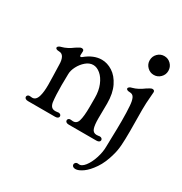

<svg xmlns="http://www.w3.org/2000/svg" viewBox="-172 -688 949 999"><g transform="rotate(30 302.5 -188.5)"><path d="M41 -332Q72 -340 105 -365Q109 -367 119 -373.5Q129 -380 135 -380Q149 -380 149 -368Q149 -356 148 -346V-344Q148 -339 151.5 -337.5Q155 -336 160 -340Q208 -380 257 -380Q290 -380 321.5 -360Q353 -340 373.5 -298.5Q394 -257 394 -196L393 -106Q393 -66 400 -46.5Q407 -27 428 -27Q436 -27 440 -28L446 -29Q454 -29 458.5 -25Q463 -21 463 -15Q463 -9 457.5 -5Q452 -1 442 -1H276Q266 -1 260.5 -5Q255 -9 255 -15Q255 -22 261 -26Q267 -30 278 -28Q307 -23 315.5 -50.5Q324 -78 324 -136V-190Q324 -232 310.5 -265Q297 -298 275.5 -316Q254 -334 232 -334Q209 -334 188.5 -316.5Q168 -299 155 -274Q142 -249 142 -227Q141 -203 141 -160Q141 -100 146 -60Q149 -43 157 -35Q165 -27 180 -27Q187 -27 192 -28L198 -29Q206 -29 210.5 -25Q215 -21 215 -15Q215 -9 209.5 -5Q204 -1 194 -1H31Q21 -1 15.5 -5Q10 -9 10 -15Q10 -22 16 -26Q22 -30 33 -28Q63 -22 73 -60Q80 -85 80 -126L79 -178Q77 -220 77 -246Q77 -273 68.5 -289.5Q60 -306 41 -306Q31 -306 25.5 -309Q20 -312 20 -317Q20 -321 25.5 -325.5Q31 -330 41 -332ZM473 -502Q473 -526 489.5 -542.5Q506 -559 529 -559Q552 -559 568.5 -542.5Q585 -526 585 -502Q585 -479 568.5 -462.5Q552 -446 529 -446Q506 -446 489.5 -462.5Q473 -479 473 -502ZM400 166Q400 159 406 154Q412 149 423 151Q441 154 459.5 130.5Q478 107 490 70Q502 33 502 0Q502 -27 503 -47Q505 -109 505 -156Q505 -207 502 -246Q500 -274 492.5 -290Q485 -306 466 -306Q456 -306 450.5 -309Q445 -312 445 -317Q445 -321 450.5 -325.5Q456 -330 466 -332Q497 -340 530 -365Q534 -367 544 -373.5Q554 -380 560 -380Q574 -380 574 -368L572 -341Q568 -299 568 -259L569 -131Q569 -79 566.5 -45.5Q564 -12 556 15Q541 71 515.5 108.5Q490 146 464.5 164Q439 182 421 182Q411 182 405.5 177.5Q400 173 400 166Z"/></g></svg>

Font: Hina Mincho
Style: Regular
Weight: 400
Designer: satsuyako
Foundry: satsuyako
Version: Version 1.100